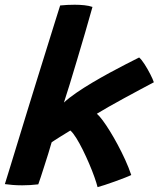

<svg xmlns="http://www.w3.org/2000/svg" viewBox="-34 -746 653 790"><path d="M367.5 24Q363.5 8 354.5 -17.5Q345.5 -43 333 -72.2Q320.5 -101.5 306.8 -129.2Q293 -157 279.8 -178.2Q266.5 -199.5 255.5 -209Q249 -205 237.5 -198Q226 -191 213.5 -183.2Q201 -175.5 191.5 -169.2Q182 -163 178.5 -160.5Q172.5 -139 164.5 -113.5Q156.5 -88 148.5 -63.2Q140.5 -38.5 134 -18.2Q127.5 2 123.5 12.5Q107 14.5 90.2 15.5Q73.5 16.5 57.5 16.5Q36.5 16.5 18 15Q-0.5 13.5 -14 11.5Q-6.5 -11.5 7.2 -57Q21 -102.5 39.5 -162.5Q58 -222.5 78.5 -289.8Q99 -357 120 -424Q141 -491 159.5 -550.8Q178 -610.5 192.2 -655.8Q206.5 -701 213.5 -723.5Q228.5 -725 243.5 -725.8Q258.5 -726.5 273.5 -726.5Q294 -726.5 313 -724.5Q332 -722.5 346.5 -717.5Q332.5 -667 315.8 -610Q299 -553 282.5 -497.5Q266 -442 252 -396.5Q238 -351 229 -324Q250 -343.5 280.2 -364.2Q310.5 -385 345.5 -405.8Q380.5 -426.5 415.8 -445.8Q451 -465 482.8 -481.2Q514.5 -497.5 538.5 -509.5Q548.5 -501 561 -481.5Q573.5 -462 584.2 -441Q595 -420 599 -407.5Q577 -396 544.5 -378.5Q512 -361 477.2 -342.2Q442.5 -323.5 412.5 -306.2Q382.5 -289 364.5 -278Q374.5 -269.5 388.5 -250.8Q402.5 -232 418.2 -206.5Q434 -181 450.2 -150.8Q466.5 -120.5 481 -88.8Q495.5 -57 506 -26Q498.5 -22 480 -14.8Q461.5 -7.5 439.2 0.5Q417 8.5 397.2 15Q377.5 21.5 367.5 24Z"/></svg>

Font: Grandstander Thin SemiBold
Style: Italic
Weight: 600
Italic angle: -15°
Version: Version 1.200